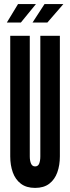

<svg xmlns="http://www.w3.org/2000/svg" viewBox="-20 -910 342 938"><path d="M151.5 8Q109 8 82 -12.5Q55 -33 42.5 -68Q30 -103 30 -146V-735H125.5V-146Q125.5 -125 131.5 -111Q137.5 -97 151.5 -97Q166 -97 171.5 -111Q177 -125 177 -146V-735H272.5V-146Q272.5 -103 260 -68Q247.5 -33 220.8 -12.5Q194 8 151.5 8ZM139 -800 197.5 -890H289.5L211.5 -800ZM13.5 -800 68 -890H155.5L82 -800Z"/></svg>

Font: League Gothic SemiCondensed
Style: Regular
Weight: 400
Width: 4
Designer: The League of Moveable Type
Version: Version 2.001